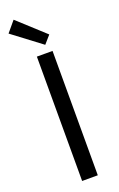

<svg xmlns="http://www.w3.org/2000/svg" viewBox="-186 -1017 661 1064"><g transform="rotate(-20 145.0 -485.0)"><path d="M100.6 0V-733.4H193V0ZM166.7 -779 -3.2 -907.1 49.3 -969.7 207.2 -825.4Z"/></g></svg>

Font: Noto Sans SC Thin
Style: Regular
Weight: 100
Designer: Ryoko NISHIZUKA 西塚涼子 (kana, bopomofo & ideographs); Paul D. Hunt (Latin, Greek & Cyrillic); Sandoll Communications 산돌커뮤니
Foundry: Adobe
Version: Version 2.004-H2;hotconv 1.0.118;makeotfexe 2.5.65603